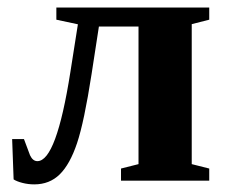

<svg xmlns="http://www.w3.org/2000/svg" viewBox="-20 -479 601 509"><path d="M79.1 -51.8Q129.4 -51.8 166.5 -287.6L186.5 -414.6L129.4 -426.8V-459H534.7V-426.8L488.3 -415V-43.9L534.7 -32.2V0H300.8V-32.2L347.2 -43.9V-408.7H242.2L222.7 -282.2Q203.1 -155.8 184.3 -99.6Q165.5 -43.5 138.4 -16.8Q111.3 9.8 70.8 9.8Q54.7 9.8 39.6 5.9Q24.4 2 16.1 -3.4L12.2 -110.4H43.5L59.6 -67.4Q66.9 -51.8 79.1 -51.8Z"/></svg>

Font: Liberation Serif
Style: Bold
Weight: 700
Designer: Steve Matteson
Foundry: Ascender Corporation
Version: Version 2.1.5